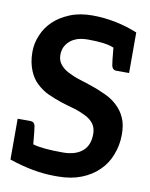

<svg xmlns="http://www.w3.org/2000/svg" viewBox="-83 -792 672 862"><g transform="rotate(10 252.5 -361.5)"><path d="M477 -303C468 -324 455 -341 439 -356C423 -371 405 -383 385 -392C365 -401 345 -410 324 -417C303 -424 283 -431 263 -437C243 -443 225 -451 209 -459C193 -467 181 -477 172 -488C163 -499 157 -513 157 -530C157 -543 159 -556 164 -567C169 -578 177 -588 186 -596C195 -604 207 -610 221 -615C235 -619 250 -621 269 -621C321 -621 361 -616 386 -605C390 -560 393 -533 395 -524C398 -512 405 -505 418 -505H459H471H475V-690C408 -717 339 -731 268 -731C230 -731 196 -725 167 -713C138 -701 113 -686 93 -667C73 -648 57 -625 47 -600C36 -575 31 -549 31 -523C31 -490 37 -462 46 -440C55 -417 67 -399 83 -384C99 -369 117 -356 137 -347C157 -338 177 -330 198 -323C218 -316 239 -311 259 -305C279 -299 296 -292 312 -284C328 -276 341 -266 350 -254C359 -242 364 -226 364 -207C364 -173 354 -147 333 -129C312 -111 282 -102 244 -102C182 -102 136 -106 107 -115C103 -161 100 -189 98 -198C95 -210 88 -216 75 -216H34H22H18V-48V-30C92 -5 161 8 225 8H240C280 8 315 2 346 -10C377 -22 404 -39 425 -60C447 -81 463 -106 474 -135C485 -164 491 -193 491 -226C491 -256 487 -282 477 -303Z"/></g></svg>

Font: SVN-Aleo
Style: Bold
Weight: 700
Designer: Alessio Laiso
Version: Version 1.2.2